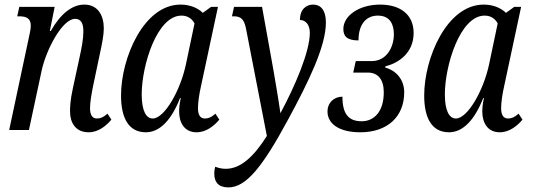

<svg xmlns="http://www.w3.org/2000/svg" viewBox="-20 -566 2320 836"><path d="M366 10C409 10 443 -19 465 -45L448 -71C430 -55 417 -50 402 -50C381 -50 372 -67 372 -95C372 -119 378 -155 385 -190L413 -323C424 -373 432 -414 432 -442C432 -498 407 -546 347 -546C295 -546 244 -507 201 -431H197L218 -536H64L55 -495H62C92 -495 114 -488 114 -455C114 -446 113 -436 110 -423L20 0H106L161 -257C180 -348 251 -484 307 -484C334 -484 343 -462 343 -430C343 -395 336 -360 324 -305L298 -185C285 -126 285 -98 285 -80C285 -33 308 10 366 10Z M615 10C675 10 726 -42 764 -139H767C761 -111 760 -93 760 -80C760 -33 782 10 836 10C879 10 913 -19 935 -45L918 -71C900 -55 887 -50 872 -50C851 -50 842 -67 842 -95C842 -119 847 -155 855 -190L929 -536H899L863 -510C841 -532 806 -546 766 -546C606 -546 507 -314 507 -150C507 -54 539 10 615 10ZM645 -50C617 -50 597 -82 597 -155C597 -280 663 -498 770 -498C791 -498 813 -490 827 -464L790 -288C766 -172 696 -50 645 -50Z M975 250C1053 250 1126 155 1232 -41C1325 -212 1399 -365 1399 -468C1399 -520 1378 -546 1343 -546C1314 -546 1286 -526 1286 -479C1312 -479 1329 -457 1329 -423C1329 -341 1265 -192 1201 -73C1193 -131 1178 -216 1170 -264L1121 -536H999L990 -495H998C1029 -495 1043 -482 1051 -442L1142 26C1085 116 1028 169 963 169C948 169 933 166 917 160C914 171 913 180 913 190C913 226 930 250 975 250Z M1549 10C1667 10 1740 -58 1740 -164C1740 -218 1707 -258 1657 -272L1658 -277C1716 -292 1781 -335 1781 -423C1781 -500 1726 -546 1635 -546C1543 -546 1475 -497 1475 -440C1475 -408 1491 -390 1541 -390C1541 -465 1578 -498 1625 -498C1680 -498 1695 -458 1695 -416C1695 -366 1667 -300 1598 -300H1529L1518 -250H1581C1627 -250 1651 -219 1651 -164C1651 -79 1608 -38 1555 -38C1499 -38 1471 -68 1471 -145C1435 -145 1406 -120 1406 -80C1406 -29 1454 10 1549 10Z M1935 10C1995 10 2046 -42 2084 -139H2087C2081 -111 2080 -93 2080 -80C2080 -33 2102 10 2156 10C2199 10 2233 -19 2255 -45L2238 -71C2220 -55 2207 -50 2192 -50C2171 -50 2162 -67 2162 -95C2162 -119 2167 -155 2175 -190L2249 -536H2219L2183 -510C2161 -532 2126 -546 2086 -546C1926 -546 1827 -314 1827 -150C1827 -54 1859 10 1935 10ZM1965 -50C1937 -50 1917 -82 1917 -155C1917 -280 1983 -498 2090 -498C2111 -498 2133 -490 2147 -464L2110 -288C2086 -172 2016 -50 1965 -50Z"/></svg>

Font: Noto Serif ExtraCondensed
Style: Italic
Weight: 400
Width: 2
Italic angle: -12°
Designer: Monotype Design Team
Foundry: Monotype Imaging Inc.
Version: Version 2.014